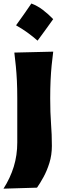

<svg xmlns="http://www.w3.org/2000/svg" viewBox="-32 -873 377 1116"><path d="M150.4 -852.6Q185.9 -839.2 217.6 -815Q249.3 -790.8 277.2 -761.8Q255.2 -731.2 232.6 -699.8Q210.1 -668.4 186.4 -636.7Q159 -660.8 127.9 -683.4Q96.7 -706 61.3 -725.8Q84.9 -758.1 106.9 -789.7Q129 -821.4 150.4 -852.6ZM-11.7 223.6Q27.3 162.6 47.9 96.2Q68.4 29.8 68.4 -44.9V-300.8Q68.4 -358.9 66.2 -403.8Q64 -448.7 60.1 -488Q56.2 -527.3 51.3 -567.4L277.3 -572.8Q272 -532.2 268.1 -492.2Q264.2 -452.1 262 -406Q259.8 -359.9 259.8 -300.8Q259.8 -218.3 264.6 -155Q269.5 -91.8 269.5 -24.9Q269.5 28.3 255.1 74.2Q240.7 120.1 220.7 156.5Q200.7 192.9 183.1 217.8Z"/></svg>

Font: Pinar-DS2-FD ExtraBold
Style: Regular
Weight: 800
Designer: Amin Abedi
Version: Version 3.000